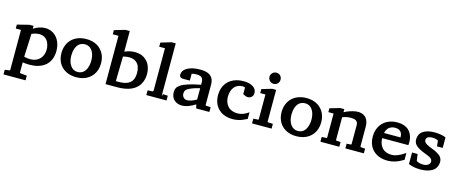

<svg xmlns="http://www.w3.org/2000/svg" viewBox="-50 -1489 5845 2458"><g transform="rotate(15 2872.5 -259.5)"><path d="M472.7 -233.4Q473.1 -247.6 471.2 -262Q469.2 -276.4 464.6 -293Q460 -309.6 453.1 -324.5Q446.3 -339.4 434.8 -353.3Q423.3 -367.2 409.2 -377.2Q395 -387.2 375 -393.3Q355 -399.4 331.5 -399.4Q309.6 -399.4 284.7 -393.6Q259.8 -387.7 231.9 -376L218.8 -69.8Q239.7 -64.5 259.8 -61.5Q279.8 -58.6 299.3 -58.6Q329.1 -58.6 354.2 -65.4Q379.4 -72.3 398.2 -84.5Q417 -96.7 431.4 -113Q445.8 -129.4 454.8 -149.2Q463.9 -168.9 468.3 -189.9Q472.7 -210.9 472.7 -233.4ZM231.9 -444.3Q312 -494.1 385.7 -494.1Q424.3 -494.1 458 -481.7Q491.7 -469.2 517.3 -446.8Q543 -424.3 561.3 -393.8Q579.6 -363.3 588.9 -325.9Q598.1 -288.6 598.1 -247.6Q598.1 -112.8 507.8 -44.4Q432.6 12.2 308.6 12.2Q265.1 12.2 218.8 5.4V139.6Q218.8 143.6 221.2 145.8Q223.6 147.9 231.4 148.4L313.5 156.2V217.8H21V156.2L79.6 148.4Q83.5 147.9 85.7 147Q87.9 146 88.9 144.3Q89.8 142.6 89.8 139.6V-390.1H21V-442.4L178.7 -481.9H231.9Z M796.9 -241.2Q796.9 -158.7 833 -108.2Q869.1 -57.6 928.7 -57.6Q950.7 -57.6 969.5 -64.2Q988.3 -70.8 1001.7 -81.8Q1015.1 -92.8 1025.6 -107.9Q1036.1 -123 1042.7 -139.4Q1049.3 -155.8 1053.7 -174.1Q1058.1 -192.4 1059.8 -208.7Q1061.5 -225.1 1061.5 -241.2Q1061.5 -296.9 1045.2 -338.6Q1028.8 -380.4 999 -402.6Q969.2 -424.8 929.7 -424.8Q899.4 -424.8 875.2 -412.6Q851.1 -400.4 836.7 -381.6Q822.3 -362.8 813 -337.4Q803.7 -312 800.3 -288.6Q796.9 -265.1 796.9 -241.2ZM666.5 -240.2Q666.5 -295.4 685.1 -342.3Q703.6 -389.2 737.3 -422.6Q771 -456.1 820.8 -475.1Q870.6 -494.1 930.7 -494.1Q1049.8 -494.1 1120.4 -424.1Q1190.9 -354 1190.9 -240.2Q1190.9 -196.3 1179.2 -157.5Q1167.5 -118.7 1144.8 -87.6Q1122.1 -56.6 1090.3 -34.2Q1058.6 -11.7 1017.1 0.2Q975.6 12.2 927.7 12.2Q848.6 12.2 789.1 -19.5Q729.5 -51.3 698 -108.2Q666.5 -165 666.5 -240.2Z M1794.9 -263.2Q1794.9 -235.8 1790.8 -210.2Q1786.6 -184.6 1776.1 -157.7Q1765.6 -130.9 1749.3 -108.2Q1732.9 -85.4 1707.3 -65.2Q1681.6 -44.9 1648.7 -30.8Q1615.7 -16.6 1570.6 -8.3Q1525.4 0 1471.2 0H1314.9V-640.6H1239.3V-695.3L1380.4 -736.8H1439V-463.9L1444.8 -466.3Q1512.2 -494.1 1574.7 -494.1Q1611.3 -494.1 1643.1 -485.4Q1674.8 -476.6 1698.7 -460.7Q1722.7 -444.8 1741.2 -423.3Q1759.8 -401.9 1771.5 -376Q1783.2 -350.1 1789.1 -321.8Q1794.9 -293.5 1794.9 -263.2ZM1668 -244.1Q1668 -265.6 1665 -284.7Q1662.1 -303.7 1655.5 -323Q1648.9 -342.3 1637.2 -357.7Q1625.5 -373 1609.1 -385.3Q1592.8 -397.5 1568.8 -404.1Q1544.9 -410.6 1515.6 -410.6Q1501.5 -410.6 1482.4 -408Q1463.4 -405.3 1439 -398.9L1432.6 -71.8Q1438 -71.8 1438 -71.8Q1445.3 -71.3 1453.1 -71.3H1469.2Q1508.3 -71.3 1539.1 -76.9Q1569.8 -82.5 1591.3 -93.8Q1612.8 -105 1627.9 -119.9Q1643.1 -134.8 1651.6 -154.8Q1660.2 -174.8 1664.1 -196.3Q1668 -217.8 1668 -244.1Z M1920.9 -66.4Q1921.9 -66.4 1922.9 -66.9Q1923.8 -67.4 1924.8 -67.9Q1925.8 -68.4 1926.8 -69.1Q1927.7 -69.8 1928.5 -70.8Q1929.2 -71.8 1929.7 -72.3Q1931.2 -74.2 1931.2 -74.7V-640.6H1855V-695.3L1993.2 -736.8H2048.3V-50.3Q2049.3 -47.9 2051.3 -45.4Q2052.2 -44.9 2053 -44.2Q2053.7 -43.5 2054.2 -43L2057.1 -66.4H2057.6L2123.5 -63V0H1856V-63Z M2308.1 -142.1Q2308.1 -113.8 2326.4 -92.5Q2344.7 -71.3 2377.4 -71.3Q2390.1 -71.3 2405.5 -74.7Q2420.9 -78.1 2433.8 -82.5Q2446.8 -86.9 2460.7 -93.3Q2474.6 -99.6 2482.9 -104Q2491.2 -108.4 2499 -113.3V-263.7Q2419.4 -244.1 2376.5 -224.4Q2333.5 -204.6 2320.8 -186.8Q2308.1 -168.9 2308.1 -142.1ZM2207.5 -363.8Q2207.5 -422.9 2271 -458.5Q2334.5 -494.1 2439.9 -494.1Q2502.9 -494.1 2543.2 -477.3Q2583.5 -460.4 2602.8 -426.8Q2622.1 -393.1 2622.1 -340.8V-75.7Q2622.1 -71.8 2624.3 -69.3Q2626.5 -66.9 2632.3 -65.9L2691.4 -63V0H2516.6L2503.9 -50.3Q2406.2 12.2 2329.1 12.2Q2300.8 12.2 2275.4 3.7Q2250 -4.9 2229.5 -21.5Q2209 -38.1 2196.8 -65.4Q2184.6 -92.8 2184.6 -127.4Q2184.6 -142.6 2186.8 -154.5Q2189 -166.5 2194.8 -179.4Q2200.7 -192.4 2211.2 -203.4Q2221.7 -214.4 2238 -225.8Q2254.4 -237.3 2278.1 -247.8Q2301.8 -258.3 2333.3 -268.6Q2364.7 -278.8 2406.2 -289.1Q2447.8 -299.3 2499 -309.1V-340.3Q2499 -359.9 2494.9 -374.3Q2490.7 -388.7 2483.2 -397.7Q2475.6 -406.7 2463.9 -412.4Q2452.1 -418 2439.2 -420.2Q2426.3 -422.4 2410.2 -422.4Q2392.6 -422.4 2376.5 -420.2Q2360.4 -418 2345.7 -413.6V-322.8H2256.8Q2235.8 -323.7 2225.1 -330.1Q2212.9 -337.4 2209 -351.6Q2207.5 -357.4 2207.5 -363.8Z M2869.6 -251Q2869.6 -228.5 2874 -206.1Q2878.4 -183.6 2890.6 -159.4Q2902.8 -135.3 2921.6 -116.9Q2940.4 -98.6 2971.9 -86.9Q3003.4 -75.2 3043.5 -75.2Q3107.4 -75.2 3169.9 -116.7L3189 -129.4V-41.5L3146.5 -21Q3078.1 12.2 2999.5 12.2Q2952.1 12.2 2911.4 0.5Q2870.6 -11.2 2839.6 -33.2Q2808.6 -55.2 2786.6 -85.9Q2764.6 -116.7 2753.4 -155.3Q2742.2 -193.8 2742.2 -237.8Q2742.2 -286.1 2755.4 -327.1Q2768.6 -368.2 2792.5 -398.7Q2816.4 -429.2 2849.9 -450.7Q2883.3 -472.2 2924.6 -483.2Q2965.8 -494.1 3012.7 -494.1Q3094.2 -494.1 3140.6 -463.6Q3187 -433.1 3187 -381.8Q3187 -350.1 3166.7 -330.3Q3146.5 -310.5 3115.7 -310.5Q3090.3 -310.5 3057.6 -329.6L3051.3 -333V-419.4Q3032.7 -427.7 3017.6 -427.7Q3001 -427.7 2985.6 -424.6Q2970.2 -421.4 2956.8 -415.3Q2943.4 -409.2 2931.6 -400.4Q2919.9 -391.6 2910.2 -380.1Q2900.4 -368.7 2892.8 -354.5Q2885.3 -340.3 2880.1 -324.2Q2875 -308.1 2872.3 -289.6Q2869.6 -271 2869.6 -251Z M3256.8 0V-63L3316.9 -66.4Q3323.2 -66.9 3325 -68.8Q3326.7 -70.8 3326.7 -75.7V-401.9H3257.8V-455.1L3390.1 -494.1H3443.8V-75.7Q3443.8 -74.2 3444.1 -73.2Q3444.3 -72.3 3445.1 -71Q3445.8 -69.8 3446.8 -68.8Q3447.8 -67.9 3449.7 -67.1Q3451.7 -66.4 3454.1 -65.9L3516.1 -63V0ZM3317.9 -634.8Q3317.9 -664.1 3338.9 -686Q3359.9 -708 3392.1 -708Q3424.3 -708 3444.6 -686.5Q3464.8 -665 3464.8 -634.8Q3464.8 -602.5 3443.4 -581.5Q3421.9 -560.5 3392.1 -560.5Q3360.4 -560.5 3339.1 -582.8Q3317.9 -605 3317.9 -634.8Z M3714.8 -241.2Q3714.8 -158.7 3751 -108.2Q3787.1 -57.6 3846.7 -57.6Q3868.7 -57.6 3887.5 -64.2Q3906.2 -70.8 3919.7 -81.8Q3933.1 -92.8 3943.6 -107.9Q3954.1 -123 3960.7 -139.4Q3967.3 -155.8 3971.7 -174.1Q3976.1 -192.4 3977.8 -208.7Q3979.5 -225.1 3979.5 -241.2Q3979.5 -296.9 3963.1 -338.6Q3946.8 -380.4 3917 -402.6Q3887.2 -424.8 3847.7 -424.8Q3817.4 -424.8 3793.2 -412.6Q3769 -400.4 3754.6 -381.6Q3740.2 -362.8 3731 -337.4Q3721.7 -312 3718.3 -288.6Q3714.8 -265.1 3714.8 -241.2ZM3584.5 -240.2Q3584.5 -295.4 3603 -342.3Q3621.6 -389.2 3655.3 -422.6Q3689 -456.1 3738.8 -475.1Q3788.6 -494.1 3848.6 -494.1Q3967.8 -494.1 4038.3 -424.1Q4108.9 -354 4108.9 -240.2Q4108.9 -196.3 4097.2 -157.5Q4085.4 -118.7 4062.7 -87.6Q4040 -56.6 4008.3 -34.2Q3976.6 -11.7 3935.1 0.2Q3893.6 12.2 3845.7 12.2Q3766.6 12.2 3707 -19.5Q3647.5 -51.3 3616 -108.2Q3584.5 -165 3584.5 -240.2Z M4556.6 -317.9Q4556.6 -327.1 4555.7 -335Q4554.7 -342.8 4552.7 -350.3Q4550.8 -357.9 4547.4 -363.8Q4543.9 -369.6 4538.8 -375Q4533.7 -380.4 4526.6 -384.3Q4519.5 -388.2 4510.3 -390.9Q4501 -393.6 4489.3 -395Q4477.5 -396.5 4463.4 -396.5Q4431.2 -396.5 4404.1 -390.9Q4377 -385.3 4350.6 -374V-75.2Q4350.6 -70.8 4352.3 -68.8Q4354 -66.9 4360.4 -65.9L4413.6 -62.5V0H4163.1V-63L4223.1 -66.4Q4226.6 -66.4 4228.5 -67.1Q4230.5 -67.9 4231.4 -69.1Q4232.4 -70.3 4232.7 -71.8Q4232.9 -73.2 4232.9 -75.2V-392.1H4163.1V-442.9L4295.4 -481.9H4350.6V-440.4L4375 -453.6Q4416 -472.7 4458.3 -483.4Q4500.5 -494.1 4527.8 -494.1Q4548.8 -494.1 4567.1 -490.5Q4585.4 -486.8 4599.4 -480Q4613.3 -473.1 4624.5 -464.1Q4635.7 -455.1 4643.8 -443.4Q4651.9 -431.6 4657.7 -419.2Q4663.6 -406.7 4667 -392.6Q4670.4 -378.4 4672.1 -364.7Q4673.8 -351.1 4673.8 -336.4V-75.7Q4673.8 -67.4 4684.1 -65.9L4738.8 -62.5V0H4493.7V-62.5L4546.4 -65.9Q4549.3 -66.4 4551.3 -67.4Q4553.2 -68.4 4554.2 -69.3Q4555.2 -70.3 4555.9 -71.8Q4556.6 -73.2 4556.6 -74Q4556.6 -74.7 4556.6 -75.2Z M4914.6 -249Q4915.5 -222.7 4920.7 -199.2Q4925.8 -175.8 4938.5 -152.1Q4951.2 -128.4 4970 -111.3Q4988.8 -94.2 5018.8 -83.7Q5048.8 -73.2 5087.4 -73.2Q5153.8 -73.2 5244.6 -133.3L5263.7 -145.5V-55.2L5257.8 -51.8Q5156.7 12.2 5051.8 12.2Q5007.3 12.2 4967.8 1.7Q4928.2 -8.8 4896.2 -29.5Q4864.3 -50.3 4841.3 -79.8Q4818.4 -109.4 4805.7 -149.2Q4793 -189 4793 -235.8Q4793 -312 4824.2 -370.1Q4855.5 -428.2 4915 -461.2Q4974.6 -494.1 5055.2 -494.1Q5103 -494.1 5140.6 -481Q5178.2 -467.8 5200.9 -447Q5223.6 -426.3 5238.3 -398.2Q5252.9 -370.1 5258.3 -343.3Q5263.7 -316.4 5263.7 -287.6V-274.9Q5263.7 -269 5262.7 -259.8L5261.2 -249ZM5138.7 -327.1Q5138.7 -336.4 5137.5 -345.2Q5136.2 -354 5133.1 -363.5Q5129.9 -373 5125.2 -381.1Q5120.6 -389.2 5113 -396.5Q5105.5 -403.8 5095.9 -408.9Q5086.4 -414.1 5073 -417.2Q5059.6 -420.4 5043.5 -420.4Q5022.9 -420.4 5005.1 -415.5Q4987.3 -410.6 4973.1 -401.6Q4959 -392.6 4948.5 -379.9Q4938 -367.2 4931.2 -351.6Q4924.3 -335.9 4921.4 -318.4H5138.7Z M5548.3 -494.1Q5590.8 -494.1 5630.1 -486.8Q5669.4 -479.5 5689 -470.2L5695.8 -466.8V-328.6H5620.6L5611.8 -403.8Q5584.5 -421.4 5538.1 -421.4Q5512.7 -421.4 5494.9 -416.5Q5477.1 -411.6 5469 -403.1Q5460.9 -394.5 5457.8 -386.7Q5454.6 -378.9 5454.6 -369.6Q5454.6 -353 5465.6 -339.4Q5476.6 -325.7 5494.6 -316.2Q5512.7 -306.6 5535.6 -296.4Q5558.6 -286.1 5582.5 -277.6Q5606.4 -269 5629.4 -256.3Q5652.3 -243.7 5670.4 -229.7Q5688.5 -215.8 5699.5 -194.8Q5710.4 -173.8 5710.4 -148.4Q5710.4 -106.9 5693.8 -75.7Q5677.2 -44.4 5647.2 -25.6Q5617.2 -6.8 5577.6 2.7Q5538.1 12.2 5489.7 12.2Q5404.8 12.2 5339.8 -14.2L5332 -17.1V-170.4H5405.8L5418.5 -80.6Q5431.2 -72.8 5445.3 -67.6Q5459.5 -62.5 5474.4 -60.1Q5489.3 -57.6 5505.4 -57.6Q5551.8 -57.6 5575 -76.7Q5598.1 -95.7 5598.1 -119.6Q5598.1 -134.8 5591.3 -146.2Q5584.5 -157.7 5567.9 -168.7Q5551.3 -179.7 5522 -190.4L5460 -214.8Q5392.1 -245.6 5365.5 -274.9Q5338.9 -304.2 5338.9 -345.2Q5338.9 -383.3 5354 -412.1Q5369.1 -440.9 5397.5 -458.7Q5425.8 -476.6 5463.4 -485.4Q5501 -494.1 5548.3 -494.1Z"/></g></svg>

Font: TAML ThiruValluvar
Style: Bold
Weight: 400
Version: Version 0.271; dev 7ad24fM